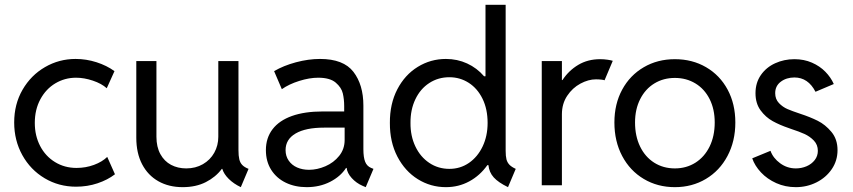

<svg xmlns="http://www.w3.org/2000/svg" viewBox="-20 -772 3553 800"><path d="M39.1 -261.7Q39.1 -337.9 74 -398.2Q108.9 -458.5 167.5 -492.4Q226.1 -526.4 294.9 -526.4Q339.4 -526.4 382.1 -512.7Q424.8 -499 457 -475.6L424.8 -404.3Q403.3 -423.8 366.9 -436Q330.6 -448.2 296.9 -448.2Q250 -448.2 210.7 -424.8Q171.4 -401.4 148.2 -358.4Q125 -315.4 125 -259.8Q125 -206.5 147.2 -163.8Q169.4 -121.1 209.2 -96.7Q249 -72.3 298.8 -72.3Q337.4 -72.3 371.6 -85Q405.8 -97.7 426.8 -118.2L459 -45.9Q428.7 -22.5 386.5 -8.3Q344.2 5.9 296.9 5.9Q225.1 5.9 166 -29.3Q106.9 -64.5 73 -125.7Q39.1 -187 39.1 -261.7Z M547.9 -198.2V-517.6H631.8V-202.1Q631.8 -159.7 648.2 -129.9Q664.6 -100.1 692.6 -85.2Q720.7 -70.3 755.9 -70.3Q794.9 -70.3 825.4 -87.9Q856 -105.5 872.8 -135.7Q889.6 -166 889.6 -202.1V-517.6H973.6V-146.5Q973.6 -122.6 977.1 -108.2Q980.5 -93.8 989.5 -84.5Q998.5 -75.2 1015.6 -68.4L983.4 7.8Q953.6 -6.3 933.1 -26.6Q912.6 -46.9 906.2 -68.4H904.3Q878.9 -34.2 837.6 -13.2Q796.4 7.8 741.2 7.8Q683.6 7.8 639.9 -16.8Q596.2 -41.5 572 -87.9Q547.9 -134.3 547.9 -198.2Z M1087.9 -146.5Q1087.9 -197.3 1115.7 -233.6Q1143.6 -270 1196.5 -288.8Q1249.5 -307.6 1324.2 -307.6H1414.1V-330.1Q1414.1 -358.4 1408.4 -382.8Q1402.8 -407.2 1378.9 -427.7Q1355 -448.2 1305.7 -448.2Q1269.5 -448.2 1226.8 -434.8Q1184.1 -421.4 1154.3 -400.4L1122.1 -475.6Q1161.1 -498.5 1213.1 -512.5Q1265.1 -526.4 1313.5 -526.4Q1411.1 -526.4 1452.6 -472.7Q1494.1 -418.9 1494.1 -332V-150.4Q1494.1 -116.2 1501.5 -97.9Q1508.8 -79.6 1526.4 -72.3L1536.1 -68.4L1503.9 7.8L1490.2 2Q1464.4 -9.3 1445.6 -30Q1426.8 -50.8 1424.3 -72.3H1421.9Q1398.9 -36.6 1355.5 -14.4Q1312 7.8 1257.8 7.8Q1209.5 7.8 1170.9 -10.7Q1132.3 -29.3 1110.1 -64.2Q1087.9 -99.1 1087.9 -146.5ZM1267.6 -64.5Q1301.3 -64.5 1335.9 -79.3Q1370.6 -94.2 1393.3 -122.6Q1416 -150.9 1416 -188.5V-240.2H1330.1Q1253.4 -240.2 1211.7 -215.8Q1169.9 -191.4 1169.9 -146.5Q1169.9 -121.6 1182.9 -102.8Q1195.8 -84 1218 -74.2Q1240.2 -64.5 1267.6 -64.5Z M2015.1 -84H2010.7Q1980 -40.5 1935.5 -16.4Q1891.1 7.8 1837.9 7.8Q1774.4 7.8 1720.9 -25.4Q1667.5 -58.6 1635.7 -119.6Q1604 -180.7 1604.5 -259.8Q1604 -339.4 1635.5 -399.9Q1667 -460.4 1720.7 -493.4Q1774.4 -526.4 1837.9 -526.4Q1885.3 -526.4 1926.3 -507.6Q1967.3 -488.8 1997.1 -454.1H2002.9V-752H2086.9V-143.6Q2086.9 -121.1 2090.3 -107.9Q2093.8 -94.7 2102.8 -85.4Q2111.8 -76.2 2128.9 -68.4L2096.7 7.8Q2056.2 -11.7 2037.1 -33Q2018.1 -54.2 2015.1 -84ZM2011.7 -259.8Q2011.7 -317.4 1990.5 -360.6Q1969.2 -403.8 1932.9 -427Q1896.5 -450.2 1852.5 -450.2Q1805.7 -450.2 1768.6 -426Q1731.4 -401.9 1710.7 -358.4Q1689.9 -314.9 1690.4 -259.8Q1689.9 -205.6 1710.7 -161.9Q1731.4 -118.2 1768.6 -93.3Q1805.7 -68.4 1852.5 -68.4Q1897.9 -68.4 1934.1 -93.3Q1970.2 -118.2 1991 -161.9Q2011.7 -205.6 2011.7 -259.8Z M2237.3 -517.6H2321.3V-438.5H2323.7Q2349.6 -478 2389.4 -501.7Q2429.2 -525.4 2480.5 -525.4Q2496.1 -525.4 2511.2 -523.2Q2526.4 -521 2533.2 -518.6L2499 -437.5Q2496.1 -439 2485.6 -440.2Q2475.1 -441.4 2462.9 -441.4Q2431.6 -441.4 2398.4 -423.6Q2365.2 -405.8 2343.3 -372.8Q2321.3 -339.8 2321.3 -295.9V0H2237.3Z M2540 -261.7Q2540 -338.9 2572.5 -398.7Q2605 -458.5 2662.4 -491.9Q2719.7 -525.4 2792 -525.4Q2864.7 -525.4 2922.1 -491.9Q2979.5 -458.5 3011.7 -398.7Q3043.9 -338.9 3043.9 -261.7Q3043.9 -183.6 3011.2 -122.1Q2978.5 -60.5 2921.1 -26.4Q2863.8 7.8 2792 7.8Q2719.7 7.8 2662.4 -26.4Q2605 -60.5 2572.5 -121.8Q2540 -183.1 2540 -261.7ZM2958 -261.7Q2958 -316.9 2936.8 -359.1Q2915.5 -401.4 2877.7 -424.3Q2839.8 -447.3 2792 -447.3Q2744.1 -447.3 2706.5 -424.3Q2668.9 -401.4 2647.5 -359.1Q2626 -316.9 2626 -261.7Q2626 -205.1 2647 -161.6Q2668 -118.2 2705.8 -94.2Q2743.7 -70.3 2792 -70.3Q2839.8 -70.3 2877.7 -94.2Q2915.5 -118.2 2936.8 -161.6Q2958 -205.1 2958 -261.7Z M3114.3 -112.3 3190.4 -143.6Q3201.2 -113.3 3230.5 -91.8Q3259.8 -70.3 3295.9 -70.3Q3319.8 -70.3 3340.8 -79.3Q3361.8 -88.4 3374.8 -105.2Q3387.7 -122.1 3387.7 -143.6Q3387.7 -168.9 3371.1 -186.3Q3354.5 -203.6 3331.8 -213.9Q3309.1 -224.1 3277.3 -234.4Q3275.4 -235.4 3266.6 -238.3Q3229 -251 3199.5 -267.3Q3169.9 -283.7 3148.9 -312.5Q3127.9 -341.3 3127.9 -383.8Q3127.9 -427.2 3150.4 -459.5Q3172.9 -491.7 3210 -508.5Q3247.1 -525.4 3290 -525.4Q3330.1 -525.4 3363 -511Q3396 -496.6 3418.9 -473.1Q3441.9 -449.7 3454.1 -421.9L3377.9 -389.6Q3347.2 -449.2 3290 -449.2Q3256.8 -449.2 3233.4 -431.6Q3210 -414.1 3210 -383.8Q3210 -358.9 3225.6 -342.5Q3241.2 -326.2 3261 -317.6Q3280.8 -309.1 3314.5 -297.9Q3355 -284.7 3387 -268.8Q3418.9 -252.9 3444.3 -222.4Q3469.7 -191.9 3469.7 -146.5Q3469.7 -102.5 3445.8 -67.4Q3421.9 -32.2 3382.1 -12.2Q3342.3 7.8 3295.9 7.8Q3252 7.8 3214.4 -9Q3176.8 -25.9 3150.9 -53.5Q3125 -81.1 3114.3 -112.3Z"/></svg>

Font: Reddit Sans Fudge
Style: Regular
Weight: 400
Designer: Stephen Hutchings
Foundry: Reddit
Version: Version 1.011